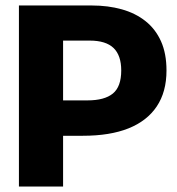

<svg xmlns="http://www.w3.org/2000/svg" viewBox="-20 -680 646 700"><path d="M169 -185V-314H299Q361 -314 391.5 -339Q422 -364 422 -423Q422 -478 394 -505Q366 -532 307 -532H169V-660H315Q374 -660 424 -646Q474 -632 510.5 -603Q547 -574 567 -529.5Q587 -485 587 -423Q587 -345 551.5 -292Q516 -239 448.5 -212Q381 -185 282 -185ZM49 0V-660H210V0Z"/></svg>

Font: Bricolage Grotesque 72pt ExtraBold
Style: Regular
Weight: 800
Designer: Mathieu Triay
Foundry: Atelier Triay
Version: Version 1.001;gftools[0.9.33.dev8+g029e19f]